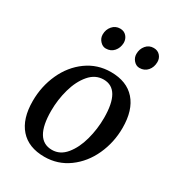

<svg xmlns="http://www.w3.org/2000/svg" viewBox="-191 -914 956 1041"><g transform="rotate(30 287.0 -393.0)"><path d="M535 -337Q535 -246 498.5 -166Q462 -86 395.5 -37.5Q329 11 245 11Q146 11 93 -49Q40 -109 40 -220Q40 -312 76.5 -392Q113 -472 179.5 -520Q246 -568 330 -568Q429 -568 482 -508Q535 -448 535 -337ZM153 -224Q153 -42 262 -42Q313 -42 349 -86Q385 -130 403 -197Q421 -264 421 -333Q421 -513 316 -513Q264 -513 227 -469.5Q190 -426 171.5 -359.5Q153 -293 153 -224ZM188 -722Q188 -753 207 -775Q226 -797 255 -797Q280 -797 295 -780Q310 -763 310 -739Q309 -707 290 -685.5Q271 -664 240 -664Q220 -664 204 -681.5Q188 -699 188 -722ZM399 -722Q399 -753 417.5 -775Q436 -797 465 -797Q490 -797 505 -780.5Q520 -764 520 -741Q520 -708 501 -686Q482 -664 451 -664Q430 -664 414.5 -681.5Q399 -699 399 -722Z"/></g></svg>

Font: Koeln Type Serif
Style: Italic
Weight: 400
Italic angle: -8°
Designer: Eben Sorkin
Foundry: Eben Sorkin
Version: Version 2.002